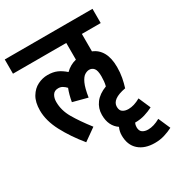

<svg xmlns="http://www.w3.org/2000/svg" viewBox="-194 -748 1007 1086"><g transform="rotate(-30 309.0 -205.0)"><path d="M165 -425Q200 -425 225.5 -414Q251 -403 277 -380Q307 -410 348 -420V-529H0V-622H573V-529H450V-415Q488 -400 508.5 -363Q529 -326 529 -267Q529 -231 523 -199.5Q517 -168 508 -140H507Q415 -123 415 -73Q415 -49 429.5 -39Q444 -29 467 -29Q503 -29 545 -53L579 25Q554 38 524.5 47Q495 56 461 56H460Q454 68 454 83Q454 107 468.5 117Q483 127 505 127Q542 127 584 103L618 181Q593 194 563.5 203Q534 212 500 212Q435 212 396.5 178Q358 144 358 81Q358 55 369 31Q345 15 332 -11.5Q319 -38 319 -75Q319 -118 344 -151.5Q369 -185 419 -204Q423 -219 424.5 -234.5Q426 -250 426 -266Q426 -305 414 -319Q402 -333 384 -333Q370 -333 354.5 -323.5Q339 -314 325.5 -285Q312 -256 303 -198L208 -223Q216 -269 230 -304Q219 -316 207 -323Q195 -330 180 -330Q155 -330 143.5 -312Q132 -294 132 -268Q132 -213 162 -161Q192 -109 244 -42L165 14Q105 -59 66.5 -132Q28 -205 28 -272Q28 -326 48.5 -360Q69 -394 100.5 -409.5Q132 -425 165 -425Z"/></g></svg>

Font: Noto Sans ExtraCondensed SemiBold
Style: Regular
Weight: 600
Width: 2
Designer: Monotype Design Team
Foundry: Monotype Imaging Inc.
Version: Version 2.013; ttfautohint (v1.8.4.7-5d5b)